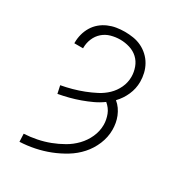

<svg xmlns="http://www.w3.org/2000/svg" viewBox="-181 -656 913 991"><g transform="rotate(30 275.0 -160.0)"><path d="M85 222 83 175Q121 173 158.5 165.5Q196 158 231.5 144.5Q267 131 300 112Q333 93 359.5 65.5Q386 38 402 2.5Q418 -33 418 -71Q418 -86 415 -101Q412 -116 406.5 -130.5Q401 -145 391.5 -157.5Q382 -170 370 -180Q344 -161 315 -147.5Q286 -134 255.5 -123Q225 -112 194 -104Q163 -96 131 -90L121 -136Q154 -142 186.5 -151Q219 -160 250 -172Q281 -184 311 -199.5Q341 -215 365 -238Q389 -261 403.5 -292Q418 -323 418 -357Q418 -385 408 -412.5Q398 -440 377.5 -459Q357 -478 329 -486.5Q301 -495 273 -495Q245 -495 218 -487.5Q191 -480 170.5 -462Q150 -444 139 -418Q128 -392 128 -364V-360H76V-365Q76 -390 82.5 -414.5Q89 -439 102 -460.5Q115 -482 134 -498Q153 -514 176 -524Q199 -534 223.5 -538Q248 -542 273 -542Q298 -542 323.5 -538Q349 -534 372 -523Q395 -512 414 -494.5Q433 -477 445.5 -455Q458 -433 464 -408Q470 -383 470 -357Q470 -317 453.5 -279.5Q437 -242 409 -213Q425 -200 436.5 -183.5Q448 -167 455.5 -148.5Q463 -130 466.5 -110.5Q470 -91 470 -71Q470 -27 452.5 15Q435 57 405.5 90Q376 123 337.5 146.5Q299 170 258 186Q217 202 173.5 211Q130 220 85 222Z"/></g></svg>

Font: Lode Dark Term
Style: Regular
Weight: 400
Monospace: yes
Designer: Belleve Invis
Foundry: Belleve Invis
Version: Version 29.2.0